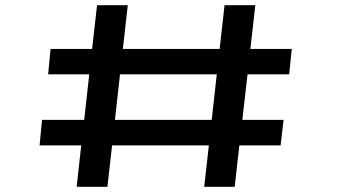

<svg xmlns="http://www.w3.org/2000/svg" viewBox="-20 -720 1340 740"><path d="M132.5 -159.5 142 -258H304.5L324 -433.5H165.5L175 -531.5H335L354 -700H472.5L453.5 -531.5H826.5L845.5 -700H964L945 -531.5H1104.5L1094.5 -433.5H934L914 -258H1073L1061.5 -159.5H902.5L884.5 0H767L785 -159.5H412L394 0H275.5L293 -159.5ZM423 -258H796L815.5 -433.5H442.5Z"/></svg>

Font: Trispace Expanded Medium
Style: Regular
Weight: 500
Width: 7
Designer: Tyler Finck
Foundry: Etcetera Type Company
Version: Version 1.210; ttfautohint (v1.8.3)